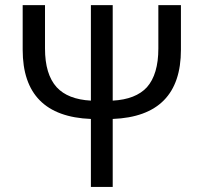

<svg xmlns="http://www.w3.org/2000/svg" viewBox="-20 -736 802 756"><path d="M337.9 0V-267.6Q69.3 -278.3 69.3 -540V-715.8H157.2V-544.9Q157.2 -443.4 203.1 -392.6Q247.1 -344.7 337.9 -339.8V-715.8H423.8V-339.8Q514.6 -344.7 558.6 -392.6Q603.5 -443.4 603.5 -544.9V-715.8H692.4V-540Q692.4 -278.3 423.8 -267.6V0Z"/></svg>

Font: Bpmf GenYo Gothic R
Style: R
Weight: 400
Foundry: But Ko
Version: Version 1.320